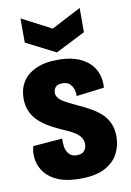

<svg xmlns="http://www.w3.org/2000/svg" viewBox="-87 -813 602 882"><g transform="rotate(-10 214.0 -372.5)"><path d="M215 14Q154 14 114 -2.5Q74 -19 52.5 -46Q31 -73 25 -106Q19 -139 28 -171L165 -182Q163 -163 166.5 -143Q170 -123 182.5 -109Q195 -95 218 -95Q242 -95 253 -107.5Q264 -120 264 -139Q264 -160 251.5 -175Q239 -190 218.5 -201Q198 -212 172 -223Q147 -234 121 -248Q95 -262 72 -282Q49 -302 35.5 -329.5Q22 -357 22 -394Q22 -437 42 -470Q62 -503 103.5 -522.5Q145 -542 207 -542Q274 -542 317 -520Q360 -498 379 -461Q398 -424 394 -379L264 -363Q265 -378 260.5 -393.5Q256 -409 244 -420.5Q232 -432 209 -432Q186 -432 177 -420.5Q168 -409 168 -395Q168 -381 177 -370Q186 -359 204.5 -348.5Q223 -338 251 -325Q284 -310 313.5 -294Q343 -278 365 -258.5Q387 -239 399.5 -212Q412 -185 412 -148Q412 -106 393 -69Q374 -32 331 -9Q288 14 215 14ZM72 -759 210 -687 348 -759V-646L210 -576L72 -646Z"/></g></svg>

Font: Bricolage Grotesque 24pt Condensed ExtraBold
Style: Regular
Weight: 800
Width: 3
Designer: Mathieu Triay
Foundry: Atelier Triay
Version: Version 1.001;gftools[0.9.33.dev8+g029e19f]